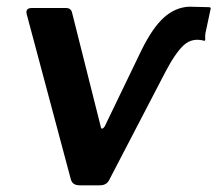

<svg xmlns="http://www.w3.org/2000/svg" viewBox="-20 -554 650 574"><path d="M218 0Q197 0 192 -17L60 -511Q55 -530 75 -530H178Q193 -530 196 -514L281 -176Q282 -169 285.5 -169.5Q289 -170 293 -176L403 -404Q436 -471 470 -501.5Q504 -532 545 -534Q573 -533 587 -533Q601 -533 605.5 -532.5Q610 -532 610 -529L594 -454Q593 -445 593.5 -438.5Q594 -432 591 -432Q555 -442 530 -419.5Q505 -397 475 -340L307 -17Q299 0 279 0Z"/></svg>

Font: Libre Franklin SemiBold
Style: Italic
Weight: 600
Italic angle: -8°
Designer: Pablo Impallari, Rodrigo Fuenzalida, Nhung Nguyen
Foundry: Impallari Type
Version: Version 3.000